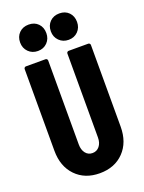

<svg xmlns="http://www.w3.org/2000/svg" viewBox="-169 -995 812 1081"><g transform="rotate(-20 236.5 -454.0)"><path d="M38 -199V-688Q38 -693 41.5 -696.5Q45 -700 50 -700H167Q172 -700 175.5 -696.5Q179 -693 179 -688V-185Q179 -153 194.5 -133Q210 -113 236 -113Q262 -113 278 -133Q294 -153 294 -185V-688Q294 -693 297.5 -696.5Q301 -700 306 -700H423Q428 -700 431.5 -696.5Q435 -693 435 -688V-199Q435 -105 380.5 -48.5Q326 8 236 8Q147 8 92.5 -48.5Q38 -105 38 -199ZM249 -837Q249 -872 271 -894Q293 -916 328 -916Q363 -916 384.5 -894Q406 -872 406 -837Q406 -803 384 -780.5Q362 -758 328 -758Q294 -758 271.5 -780.5Q249 -803 249 -837ZM144 -916Q179 -916 200.5 -894Q222 -872 222 -837Q222 -803 200 -780.5Q178 -758 144 -758Q110 -758 87.5 -780.5Q65 -803 65 -837Q65 -872 87 -894Q109 -916 144 -916Z"/></g></svg>

Font: Barlow Condensed
Style: Bold
Weight: 700
Width: 3
Designer: Jeremy Tribby
Foundry: Tribby Type
Version: Version 1.500